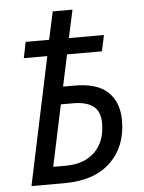

<svg xmlns="http://www.w3.org/2000/svg" viewBox="-53 -781 617 823"><g transform="rotate(-5 255.5 -369.0)"><path d="M165 -549H64L78 -618H179L205 -738H290L264 -618H415L400 -549H250L221 -413H271Q368 -413 414 -369Q460 -325 460 -246Q460 -135 390 -67.5Q320 0 190 0H49ZM202 -74Q283 -74 328.5 -119Q374 -164 374 -242Q374 -292 345 -315Q316 -338 256 -338H205L149 -74Z"/></g></svg>

Font: Noto Sans UI Narrow
Style: Italic
Weight: 400
Width: 4
Italic angle: -12°
Designer: Monotype Design Team
Foundry: Monotype Imaging Inc.
Version: Version 1.001